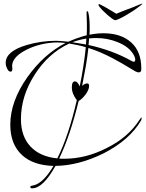

<svg xmlns="http://www.w3.org/2000/svg" viewBox="-20 -816 795 1045"><path d="M755 -795Q755 -794 746 -787Q737 -780 726.5 -772.5Q716 -765 711 -761Q693 -749 671 -736Q649 -723 631 -714.5Q613 -706 607 -706Q602 -706 589.5 -715Q577 -724 562.5 -737Q548 -750 536 -762Q528 -770 522 -778Q516 -786 516 -790Q516 -796 526.5 -791Q537 -786 551 -778Q572 -766 590.5 -755Q609 -744 613 -741Q621 -744 631 -748.5Q641 -753 647 -755L707 -778Q730 -787 742.5 -792.5Q755 -798 755 -795ZM155 209Q145 209 145 202Q145 196 152.5 195Q160 194 175 189Q223 169 271 87Q162 84 101 29Q36 -30 36 -137Q36 -264 129 -396Q218 -521 337 -582Q309 -585 292 -585Q272 -585 250.5 -582.5Q229 -580 207 -575Q151 -562 107 -536Q46 -500 46 -456Q46 -451 47 -448V-440Q47 -426 38 -426Q25 -426 18 -445Q11 -459 11 -474Q11 -536 122 -570Q203 -594 285 -594Q298 -594 315 -592.5Q332 -591 352 -589Q377 -600 402 -609Q427 -618 452 -624Q453 -641 453 -656.5Q453 -672 453 -686Q453 -696 452 -716.5Q451 -737 451 -747Q451 -755 456 -755Q458 -755 460 -750Q468 -721 468 -669Q468 -659 468 -648.5Q468 -638 467 -627Q487 -631 506 -633Q525 -635 543 -635Q638 -635 693.5 -585.5Q749 -536 749 -444V-439Q749 -422 735 -422Q727 -422 716 -428Q670 -456 639.5 -473.5Q609 -491 593 -499Q559 -517 526 -531Q493 -545 461 -555Q456 -507 447 -455.5Q438 -404 427 -349Q443 -362 454 -362Q465 -362 465 -349Q465 -328 446 -302Q426 -276 408 -266Q385 -172 358.5 -93.5Q332 -15 302 47Q309 48 315.5 48Q322 48 329 48Q447 48 560 -10Q678 -68 740 -165Q748 -177 750 -177Q751 -176 751 -174Q751 -166 747 -159Q685 -54 545 18Q410 85 282 87Q214 209 155 209ZM708 -480Q716 -480 716 -491Q716 -502 709 -515Q684 -562 619 -587Q565 -609 503 -609Q493 -609 484 -608.5Q475 -608 465 -607L462 -571Q522 -558 580.5 -537Q639 -516 695 -485Q703 -480 708 -480ZM448 -574 450 -606Q410 -600 374 -586ZM292 46Q323 -16 349.5 -95.5Q376 -175 398 -271Q371 -306 371 -341Q371 -373 388 -373Q402 -373 414 -346Q437 -459 447 -559Q425 -566 402.5 -570.5Q380 -575 357 -579Q243 -526 169 -410Q94 -293 94 -168Q94 -74 146 -18.5Q198 37 292 46Z"/></svg>

Font: Love Light
Style: Regular
Weight: 400
Designer: Robert E. Leuschke
Foundry: Robert E. Leuschke
Version: Version 1.010; ttfautohint (v1.8.3)